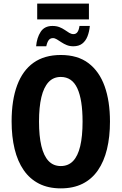

<svg xmlns="http://www.w3.org/2000/svg" viewBox="-20 -1028 670 1058"><path d="M179 -773Q183 -820 204 -852.5Q225 -885 269 -885Q291 -885 307.5 -878.5Q324 -872 337 -863Q350 -854 361.5 -847Q373 -840 385 -840Q399 -840 407 -851.5Q415 -863 418 -885H475Q472 -853 462 -827.5Q452 -802 433 -787.5Q414 -773 384 -773Q364 -773 348 -779.5Q332 -786 318.5 -795Q305 -804 293.5 -811Q282 -818 272 -818Q257 -818 248.5 -807Q240 -796 235 -773ZM185 -921V-1008H470V-921ZM586 -358Q586 -274 569.5 -206Q553 -138 519.5 -89.5Q486 -41 435 -15.5Q384 10 315 10Q246 10 195 -16Q144 -42 110.5 -90.5Q77 -139 60.5 -207Q44 -275 44 -359Q44 -476 74.5 -558Q105 -640 165 -682.5Q225 -725 315 -725Q408 -725 467.5 -680Q527 -635 556.5 -553Q586 -471 586 -358ZM195 -358Q195 -278 208 -223.5Q221 -169 247.5 -141Q274 -113 315 -113Q356 -113 382.5 -140.5Q409 -168 422 -222.5Q435 -277 435 -358Q435 -479 406 -541.5Q377 -604 315 -604Q274 -604 247.5 -575.5Q221 -547 208 -492.5Q195 -438 195 -358Z"/></svg>

Font: Noto Sans Display Condensed
Style: Bold
Weight: 700
Width: 3
Designer: Monotype Design Team
Foundry: Monotype Imaging Inc.
Version: Version 2.003